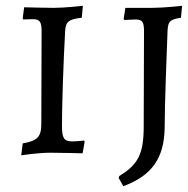

<svg xmlns="http://www.w3.org/2000/svg" viewBox="-20 -525 646 660"><path d="M53 9C53 9 110 0 153 0C191 0 264 2 264 2L271 -38L269 -42C269 -42 247 -39 228 -39C200 -39 193 -50 193 -93C193 -163 198 -313 204 -420C206 -450 216 -459 261 -464L265 -505C265 -505 202 -498 165 -498C130 -498 69 -500 63 -500L58 -462L60 -458C60 -458 81 -459 93 -459C117 -459 123 -450 123 -417L122 -99C122 -55 109 -41 58 -32ZM404 115C502 79 545 18 546 -87C546 -157 553 -350 556 -420C558 -452 564 -458 602 -464L606 -505C606 -505 544 -498 503 -498H411L405 -460L408 -456C408 -456 435 -458 445 -458C469 -458 475 -451 475 -417L474 -92C474 3 456 40 390 80L388 87Z"/></svg>

Font: Alegreya SC
Style: Regular
Weight: 400
Designer: Juan Pablo del Peral
Foundry: Huerta Tipografica
Version: Version 2.007;PS 002.007;hotconv 1.0.88;makeotf.lib2.5.64775